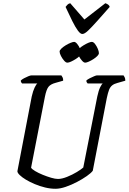

<svg xmlns="http://www.w3.org/2000/svg" viewBox="-20 -1172 798 1192"><path d="M325 0Q293 0 260 -8Q227 -16 196 -29Q165 -42 141 -56.5Q117 -71 102.5 -85Q88 -99 88 -109L177 -573Q185 -608 195 -628.5Q205 -649 212 -654H117Q115 -656 112 -660.5Q109 -665 109 -672Q116 -679 129 -686Q142 -693 155.5 -698.5Q169 -704 175 -704H361Q364 -700 368.5 -691.5Q373 -683 372 -671L326 -658Q295 -650 281.5 -633.5Q268 -617 259 -572L173 -131Q178 -122 198 -110Q218 -98 245 -87Q272 -76 297.5 -68.5Q323 -61 340 -61Q364 -61 396.5 -74Q429 -87 457 -104Q485 -121 497 -132L584 -573Q592 -610 601.5 -629.5Q611 -649 618 -654H524Q522 -656 519 -660.5Q516 -665 516 -672Q523 -679 537 -686Q551 -693 564 -698.5Q577 -704 582 -704H747Q750 -700 754 -692Q758 -684 758 -671L709 -657Q689 -652 676.5 -642Q664 -632 657 -614Q650 -596 643 -563L556 -112Q546 -98 519 -79Q492 -60 457.5 -42Q423 -24 388 -12Q353 0 325 0ZM509 -783Q500 -783 489 -795.5Q478 -808 469 -824.5Q460 -841 460 -852Q460 -860 471.5 -870.5Q483 -881 498.5 -890.5Q514 -900 528 -906Q542 -912 550 -912Q560 -912 570 -899Q580 -886 587 -869.5Q594 -853 594 -842Q594 -834 584 -824Q574 -814 560 -805Q546 -796 531.5 -789.5Q517 -783 509 -783ZM398 -783Q389 -783 378 -795.5Q367 -808 358.5 -824.5Q350 -841 350 -852Q350 -860 361 -870.5Q372 -881 387.5 -890.5Q403 -900 418 -906Q433 -912 440 -912Q449 -912 459.5 -899Q470 -886 477 -869.5Q484 -853 484 -842Q484 -834 474 -824Q464 -814 449.5 -805Q435 -796 421 -789.5Q407 -783 398 -783ZM491 -961Q479 -961 463.5 -982Q448 -1003 429 -1041Q410 -1079 387 -1129Q393 -1136 398.5 -1142.5Q404 -1149 416 -1152L504 -1051L634 -1152Q646 -1148 653 -1142Q660 -1136 661 -1129Q617 -1079 583.5 -1041.5Q550 -1004 527.5 -982.5Q505 -961 491 -961Z"/></svg>

Font: Texturina 12pt
Style: Italic
Weight: 400
Italic angle: -11°
Designer: Guillermo Torres Carreño
Foundry: Omnibus-Type
Version: Version 1.002